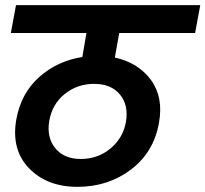

<svg xmlns="http://www.w3.org/2000/svg" viewBox="-20 -760 796 744"><path d="M293 -144Q359 -144 408 -184.5Q457 -225 468 -288Q479 -352 445 -393.5Q411 -435 345 -435Q279 -435 230.5 -395.5Q182 -356 171 -292Q160 -228 194 -186Q228 -144 293 -144ZM280 -36Q162 -36 92.5 -108Q23 -180 43 -296Q61 -398 131.5 -461Q202 -524 299 -539L315 -632H22L42 -740H756L736 -632H442L425 -537Q516 -517 565 -450Q614 -383 596 -284Q576 -170 487.5 -103Q399 -36 280 -36Z"/></svg>

Font: Poppins SemiBold
Style: Italic
Weight: 600
Italic angle: -10°
Designer: Ninad Kale (Devanagari), Jonny Pinhorn (Latin)
Foundry: Indian Type Foundry
Version: Version 3.200;PS 1.000;hotconv 16.6.54;makeotf.lib2.5.65590